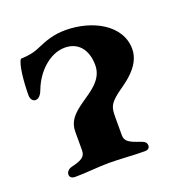

<svg xmlns="http://www.w3.org/2000/svg" viewBox="-89 -510 559 591"><g transform="rotate(-20 191.0 -214.5)"><path d="M59 3C98 3 137 -2 172 -2C207 -2 251 2 289 2C298 2 305 -2 305 -11C305 -22 297 -26 286 -30C252 -41 239 -49 239 -68V-126C239 -160 242 -170 275 -196C295 -211 360 -248 360 -307C360 -387 273 -432 186 -432C146 -432 119 -421 93 -410C71 -400 53 -397 28 -396C17 -385 11 -327 11 -282C11 -271 17 -261 27 -261C39 -261 47 -274 52 -288C70 -335 114 -382 166 -382C209 -382 236 -351 236 -299C236 -250 190 -226 161 -205C125 -180 108 -160 108 -127V-67C108 -45 94 -38 61 -30C50 -27 43 -20 43 -10C43 -2 51 3 59 3Z"/></g></svg>

Font: EB Garamond
Style: Bold
Weight: 700
Designer: Georg Duffner and Octavio Pardo
Foundry: Georg Duffner
Version: Version 1.000;PS 001.000;hotconv 1.0.88;makeotf.lib2.5.64775